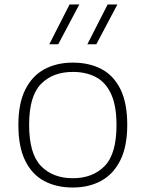

<svg xmlns="http://www.w3.org/2000/svg" viewBox="-20 -828 650 857"><path d="M305 9Q232 9 177.5 -20Q123 -49 92.5 -110.8Q62 -172.5 62 -270.5Q62 -366.5 92.8 -428Q123.5 -489.5 178.2 -519Q233 -548.5 305 -548.5Q378 -548.5 432.8 -519.8Q487.5 -491 517.8 -429.5Q548 -368 548 -270.5Q548 -174.5 517 -112.5Q486 -50.5 431.5 -20.8Q377 9 305 9ZM305 -32.5Q394 -32.5 447 -86.8Q500 -141 500 -269.5Q500 -356 476 -408.2Q452 -460.5 408.2 -483.8Q364.5 -507 305 -507Q216 -507 163 -453.2Q110 -399.5 110 -271Q110 -141.5 163 -87Q216 -32.5 305 -32.5ZM370 -630.5 460.5 -808H504L410 -630.5ZM200 -630.5 290.5 -808H334L240 -630.5Z"/></svg>

Font: Encode Sans Expanded Expanded ExtraLight
Style: Regular
Weight: 200
Width: 7
Designer: Multiple Designers
Foundry: Impallari Type
Version: Version 3.000; ttfautohint (v1.8.3) -l 8 -r 50 -G 200 -x 14 